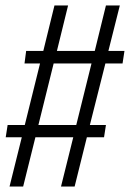

<svg xmlns="http://www.w3.org/2000/svg" viewBox="-20 -685 477 705"><path d="M430 -452H367L310 -226H369L362 -181H299L254 0H204L249 -181H110L65 0H15L60 -181H1L8 -226H71L127 -452H70L76 -498H139L180 -665H230L189 -498H328L369 -665H420L378 -498H437ZM260 -226 316 -452H177L121 -226Z"/></svg>

Font: Fira Sans Extra Condensed Light
Style: Italic
Weight: 300
Width: 3
Italic angle: -8°
Designer: Carrois Corporate & Edenspiekermann AG
Foundry: Carrois Corporate GbR & Edenspiekermann AG
Version: Version 4.203